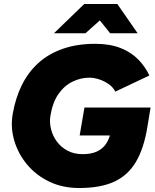

<svg xmlns="http://www.w3.org/2000/svg" viewBox="-20 -932 776 964"><path d="M377 12Q294 12 227.5 -20Q161 -52 116 -106Q71 -160 51.5 -226.5Q32 -293 44 -361Q58 -441 90 -505.5Q122 -570 173 -616Q224 -662 295.5 -687Q367 -712 458 -712Q532 -712 585 -691Q638 -670 673.5 -634Q709 -598 730 -553L559 -472Q548 -494 526 -509.5Q504 -525 478 -533.5Q452 -542 429 -542Q385 -542 344 -522Q303 -502 273.5 -460Q244 -418 233 -350Q228 -318 236 -284.5Q244 -251 265 -222Q286 -193 319 -175.5Q352 -158 395 -158Q438 -158 467 -171.5Q496 -185 513.5 -211.5Q531 -238 538 -278L720 -295Q703 -189 663.5 -121Q624 -53 555 -20.5Q486 12 377 12ZM380 -252 404 -392H736L720 -295L608 -252ZM251 -765 403 -912H568V-907L409 -765ZM533 -765 419 -907V-912H569L671 -765Z"/></svg>

Font: Figtree Light Black
Style: Italic
Weight: 900
Italic angle: -9.5°
Version: Version 2.000